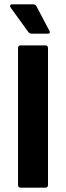

<svg xmlns="http://www.w3.org/2000/svg" viewBox="-20 -864 303 884"><path d="M75 0Q63 0 63 -13V-642Q63 -655 75 -655H189Q201 -655 201 -642V-13Q201 0 189 0ZM125 -709Q116 -709 110 -717L29 -829Q25 -836 27 -840Q29 -844 34 -844H133Q143 -844 148 -835L208 -721Q210 -717 209 -713Q208 -709 201 -709Z"/></svg>

Font: Sofia Sans Semi Condensed ExtraBold
Style: Regular
Weight: 800
Designer: Botio Nikoltchev, Ani Petrova
Foundry: lettersoup
Version: Version 4.100